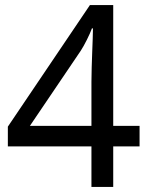

<svg xmlns="http://www.w3.org/2000/svg" viewBox="-20 -738 591 758"><path d="M341 -160H11V-238L335 -718H427V-241H531V-160H427V0H341ZM341 -241V-415Q341 -442 342 -472Q343 -502 344 -531Q345 -560 346 -585Q347 -610 347 -626H343Q336 -607 323 -581Q310 -555 299 -538L98 -241Z"/></svg>

Font: utamil15
Style: Book
Weight: 400
Designer: Jelle Bosma - Monotype Design Team
Foundry: Monotype Imaging Inc.
Version: Version 2.003